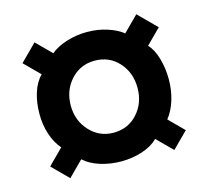

<svg xmlns="http://www.w3.org/2000/svg" viewBox="-82 -697 771 711"><g transform="rotate(-15 303.5 -341.5)"><path d="M161 -137 104 -80 43 -141 101 -199Q79 -224 67 -260.5Q55 -297 55 -339Q55 -382 66.5 -419Q78 -456 101 -479L43 -537L106 -600L163 -543Q186 -563 224.5 -575Q263 -587 303 -587Q344 -587 381 -575Q418 -563 439 -545L497 -603L565 -535L509 -479Q529 -458 540 -420Q551 -382 551 -339Q551 -298 539.5 -260.5Q528 -223 507 -197L563 -141L503 -81L445 -139Q422 -116 384 -103.5Q346 -91 303 -91Q261 -91 223 -103Q185 -115 161 -137ZM431 -339Q431 -397 395 -437Q359 -477 303 -477Q248 -477 211.5 -437Q175 -397 175 -339Q175 -281 212 -241Q249 -201 303 -201Q359 -201 395 -241Q431 -281 431 -339Z"/></g></svg>

Font: Chivo Black
Style: Regular
Weight: 900
Designer: Hector Gatti
Foundry: Omnibus-Type
Version: Version 1.007